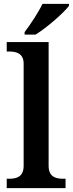

<svg xmlns="http://www.w3.org/2000/svg" viewBox="-20 -979 379 999"><path d="M108 -812V-799H165C224 -835 314 -914 339 -949V-959H201C180 -914 137 -850 108 -812ZM15 0H321V-49H308C273 -49 233 -57 233 -116V-760H15V-711H28C62 -711 103 -703 103 -648V-116C103 -57 63 -49 28 -49H15Z"/></svg>

Font: Noto Serif Tamil SemiBold
Style: Regular
Weight: 600
Designer: Indian Type Foundry, Tom Grace, and the Monotype Design Team
Foundry: Monotype Imaging Inc.
Version: Version 2.004